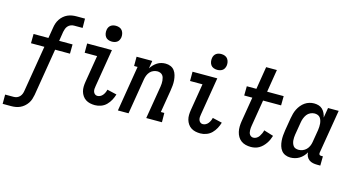

<svg xmlns="http://www.w3.org/2000/svg" viewBox="-124 -1145 3221 1760"><g transform="rotate(15 1486.5 -265.0)"><path d="M-27 215V127H54Q70 127 85 121Q100 115 111 103Q122 91 127.5 76Q133 61 135 46L207 -389H80L81 -477H222L239 -580Q242 -601 249 -621.5Q256 -642 268.5 -661Q281 -680 298.5 -695Q316 -710 336 -719Q356 -728 377 -731.5Q398 -735 419 -735H500L501 -647H420Q404 -647 389 -641Q374 -635 363 -623Q352 -611 346.5 -596Q341 -581 338 -566L324 -477H451L450 -389H309L235 60Q231 81 224.5 101.5Q218 122 205 141Q192 160 174.5 175Q157 190 137 199Q117 208 96 211.5Q75 215 54 215Z M792 8Q768 8 745.5 3Q723 -2 704.5 -14Q686 -26 673.5 -44.5Q661 -63 655 -84.5Q649 -106 649.5 -129.5Q650 -153 654 -177L696 -432H578V-520H813L754 -163Q751 -149 750.5 -135Q750 -121 754 -109Q758 -97 768 -88.5Q778 -80 792 -80Q806 -80 819.5 -87Q833 -94 842.5 -106Q852 -118 858 -131.5Q864 -145 867 -159L958 -138Q950 -110 935.5 -83Q921 -56 899.5 -34.5Q878 -13 849 -2.5Q820 8 792 8ZM791 -595Q773 -595 756.5 -601.5Q740 -608 730.5 -621.5Q721 -635 718 -652.5Q715 -670 718 -688Q720 -701 726.5 -712.5Q733 -724 743.5 -731.5Q754 -739 766.5 -742Q779 -745 792 -745Q810 -745 826.5 -738.5Q843 -732 852.5 -718.5Q862 -705 865.5 -687.5Q869 -670 866 -652Q863 -639 857 -627.5Q851 -616 840 -608.5Q829 -601 816.5 -598Q804 -595 791 -595Z M1009 0 1080 -432H1047V-520H1196L1184 -446Q1195 -464 1210 -479.5Q1225 -495 1243 -506.5Q1261 -518 1281 -523Q1301 -528 1321 -528Q1347 -528 1369.5 -518.5Q1392 -509 1406 -490Q1420 -471 1426.5 -447.5Q1433 -424 1435 -399.5Q1437 -375 1434.5 -349.5Q1432 -324 1428 -299L1393 -88H1426L1427 0H1278L1330 -313Q1332 -327 1333 -341.5Q1334 -356 1332.5 -369.5Q1331 -383 1327.5 -396.5Q1324 -410 1315.5 -420Q1307 -430 1294 -435Q1281 -440 1267 -440Q1248 -440 1229 -432Q1210 -424 1197 -409Q1184 -394 1176.5 -375.5Q1169 -357 1166 -339L1110 0Z M1792 8Q1768 8 1745.5 3Q1723 -2 1704.5 -14Q1686 -26 1673.5 -44.5Q1661 -63 1655 -84.5Q1649 -106 1649.5 -129.5Q1650 -153 1654 -177L1696 -432H1578V-520H1813L1754 -163Q1751 -149 1750.5 -135Q1750 -121 1754 -109Q1758 -97 1768 -88.5Q1778 -80 1792 -80Q1806 -80 1819.5 -87Q1833 -94 1842.5 -106Q1852 -118 1858 -131.5Q1864 -145 1867 -159L1958 -138Q1950 -110 1935.5 -83Q1921 -56 1899.5 -34.5Q1878 -13 1849 -2.5Q1820 8 1792 8ZM1791 -595Q1773 -595 1756.5 -601.5Q1740 -608 1730.5 -621.5Q1721 -635 1718 -652.5Q1715 -670 1718 -688Q1720 -701 1726.5 -712.5Q1733 -724 1743.5 -731.5Q1754 -739 1766.5 -742Q1779 -745 1792 -745Q1810 -745 1826.5 -738.5Q1843 -732 1852.5 -718.5Q1862 -705 1865.5 -687.5Q1869 -670 1866 -652Q1863 -639 1857 -627.5Q1851 -616 1840 -608.5Q1829 -601 1816.5 -598Q1804 -595 1791 -595Z M2272 8Q2246 8 2222 2Q2198 -4 2179 -18Q2160 -32 2148 -52.5Q2136 -73 2130.5 -97Q2125 -121 2125.5 -146.5Q2126 -172 2130 -197L2169 -432H2092L2093 -520H2184L2219 -735H2321L2286 -520H2443L2442 -432H2271L2230 -183Q2228 -172 2227 -161Q2226 -150 2226.5 -139Q2227 -128 2229 -117.5Q2231 -107 2237 -98.5Q2243 -90 2252 -85Q2261 -80 2272 -80Q2288 -80 2302.5 -89Q2317 -98 2326 -111.5Q2335 -125 2342 -140.5Q2349 -156 2352 -171L2443 -143Q2437 -124 2429 -105.5Q2421 -87 2409 -69.5Q2397 -52 2382 -37Q2367 -22 2349 -11.5Q2331 -1 2311 3.5Q2291 8 2272 8Z M2646 8Q2621 8 2598.5 -1.5Q2576 -11 2561.5 -29.5Q2547 -48 2540 -71.5Q2533 -95 2531 -120Q2529 -145 2531 -170.5Q2533 -196 2537 -221L2557 -341Q2561 -364 2567 -386Q2573 -408 2583.5 -429Q2594 -450 2609.5 -469Q2625 -488 2644.5 -501.5Q2664 -515 2686.5 -521.5Q2709 -528 2731 -528Q2754 -528 2775 -521.5Q2796 -515 2811 -500Q2826 -485 2835 -465.5Q2844 -446 2848 -425L2864 -520H2965L2896 -105Q2895 -100 2896 -95Q2897 -90 2899.5 -86.5Q2902 -83 2907 -81.5Q2912 -80 2917 -80H2933L2932 8H2902Q2881 8 2861 4Q2841 0 2825.5 -11.5Q2810 -23 2801 -41Q2792 -59 2792 -80Q2781 -60 2765 -43Q2749 -26 2730 -14.5Q2711 -3 2689 2.5Q2667 8 2646 8ZM2702 -80Q2721 -80 2740 -87.5Q2759 -95 2773.5 -109.5Q2788 -124 2796.5 -143Q2805 -162 2808 -181L2828 -301Q2830 -317 2831 -332.5Q2832 -348 2830.5 -363Q2829 -378 2824.5 -392.5Q2820 -407 2811.5 -418Q2803 -429 2789 -434.5Q2775 -440 2759 -440Q2739 -440 2719 -430.5Q2699 -421 2686.5 -404Q2674 -387 2666.5 -367Q2659 -347 2656 -327L2636 -207Q2634 -193 2633 -178.5Q2632 -164 2633.5 -150Q2635 -136 2639.5 -123Q2644 -110 2652 -99.5Q2660 -89 2673.5 -84.5Q2687 -80 2702 -80Z"/></g></svg>

Font: Iosevka Curly Slab Semibold
Style: Italic
Weight: 600
Italic angle: -9°
Monospace: yes
Designer: Belleve Invis
Foundry: Belleve Invis
Version: Version 22.1.2; ttfautohint (v1.8.4)